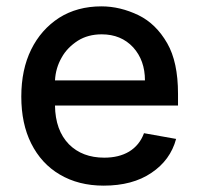

<svg xmlns="http://www.w3.org/2000/svg" viewBox="-20 -573 627 604"><path d="M168 -24Q110 -58 78 -122Q47 -184 47 -269Q47 -354 78 -417Q109 -480 166 -517Q223 -553 299 -553Q358 -553 416 -525Q471 -498 506 -437Q540 -378 540 -278V-241H153Q154 -163 197 -119Q239 -77 308 -77Q354 -77 386 -96Q419 -116 433 -154L534 -136Q516 -69 456 -29Q397 11 306 11Q227 11 168 -24ZM399 -424Q361 -465 300 -465Q257 -465 225 -445Q191 -423 174 -392Q155 -359 153 -320H436Q436 -383 399 -424Z"/></svg>

Font: Sinter Medium
Style: Regular
Weight: 500
Foundry: Adobe & rsms
Version: Version 1.000